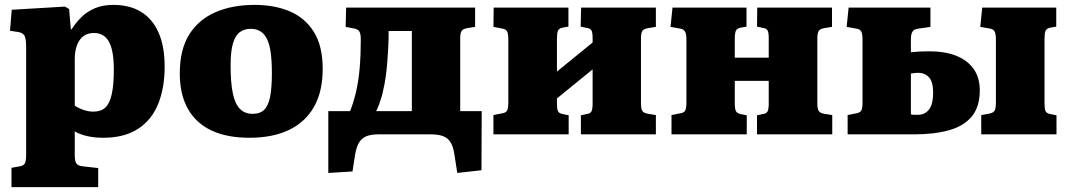

<svg xmlns="http://www.w3.org/2000/svg" viewBox="-20 -550 4375 786"><path d="M27 216V137L60 131Q75 129 81 120Q87 111 87 83V-357Q87 -393 80 -404.5Q73 -416 54 -419L21 -424L28 -510L246 -523L263 -513L270 -430H273Q291 -458 314 -480.5Q337 -503 369 -516.5Q401 -530 444 -530Q511 -530 557.5 -501.5Q604 -473 629 -417Q654 -361 654 -277Q654 -190 627.5 -124.5Q601 -59 545 -22.5Q489 14 402 14Q368 14 338.5 7.5Q309 1 286 -12V85Q286 109 292.5 119Q299 129 320 131L382 138V216ZM362 -93Q393 -93 411 -109.5Q429 -126 437.5 -164.5Q446 -203 446 -265Q446 -318 437 -351Q428 -384 410 -399.5Q392 -415 365 -415Q339 -415 321.5 -402Q304 -389 295 -364.5Q286 -340 286 -307V-118Q299 -108 320.5 -100.5Q342 -93 362 -93Z M1001 14Q910 14 846.5 -15.5Q783 -45 749.5 -104Q716 -163 716 -249Q716 -347 754.5 -408.5Q793 -470 862 -500Q931 -530 1022 -530Q1105 -530 1167.5 -503Q1230 -476 1265.5 -418.5Q1301 -361 1301 -268Q1301 -176 1266 -113.5Q1231 -51 1164 -18.5Q1097 14 1001 14ZM1014 -84Q1045 -84 1062 -101Q1079 -118 1086 -155Q1093 -192 1093 -250Q1093 -304 1087.5 -339.5Q1082 -375 1070.5 -395Q1059 -415 1043 -423.5Q1027 -432 1007 -432Q981 -432 962.5 -419Q944 -406 934 -373.5Q924 -341 924 -282Q924 -212 933 -168.5Q942 -125 962 -104.5Q982 -84 1014 -84Z M1852 158 1840 81Q1836 53 1826 35Q1816 17 1796.5 8.5Q1777 0 1744 0H1530Q1497 0 1478 8.5Q1459 17 1449 35Q1439 53 1434 81L1423 152L1324 158V-95H1413Q1428 -132 1438 -176Q1448 -220 1452.5 -272.5Q1457 -325 1457 -388Q1457 -411 1451.5 -420.5Q1446 -430 1431 -433L1395 -440L1397 -519H1925V-440L1894 -435Q1875 -432 1869.5 -423Q1864 -414 1864 -395V-95H1952L1951 147ZM1520 -95H1666V-423H1571Q1571 -391 1569.5 -359Q1568 -327 1565.5 -296Q1563 -265 1559 -236Q1555 -207 1549 -182Q1546 -166 1541.5 -151.5Q1537 -137 1532 -123Q1527 -109 1520 -95Z M2000 0V-79L2035 -86Q2051 -88 2056 -97.5Q2061 -107 2061 -133V-387Q2061 -412 2056 -421.5Q2051 -431 2036 -433L2000 -440L2001 -519H2307V-441L2284 -437Q2268 -434 2264 -424Q2260 -414 2260 -392V-257L2406 -376V-394Q2406 -416 2401.5 -425Q2397 -434 2381 -436L2357 -441L2359 -519H2665V-440L2634 -435Q2615 -432 2609.5 -423Q2604 -414 2604 -393V-126Q2604 -105 2609.5 -96Q2615 -87 2634 -84L2665 -79V0H2358V-78L2381 -83Q2397 -85 2401.5 -94.5Q2406 -104 2406 -126V-266L2260 -147V-127Q2260 -105 2264 -95.5Q2268 -86 2284 -83L2308 -78V0Z M2729 0V-79L2764 -86Q2780 -88 2785 -97.5Q2790 -107 2790 -133V-387Q2790 -412 2784 -421.5Q2778 -431 2764 -433L2725 -440L2733 -519H3036V-441L3013 -437Q2997 -434 2992.5 -424Q2988 -414 2988 -392V-314H3127V-394Q3127 -416 3122.5 -425Q3118 -434 3102 -436L3079 -441L3080 -519H3386V-440L3355 -435Q3337 -432 3331.5 -423Q3326 -414 3326 -393V-126Q3326 -105 3331.5 -96Q3337 -87 3355 -84L3387 -79V0H3079V-78L3102 -83Q3118 -85 3122.5 -94.5Q3127 -104 3127 -126V-219H2988V-127Q2988 -105 2992.5 -95.5Q2997 -86 3012 -83L3037 -78V0Z M3450 0V-79L3485 -86Q3502 -89 3506.5 -98.5Q3511 -108 3511 -133V-387Q3511 -412 3505.5 -421.5Q3500 -431 3485 -433L3446 -440L3454 -519H3789V-440L3741 -433Q3722 -431 3715.5 -420.5Q3709 -410 3709 -389V-336Q3727 -338 3743.5 -339Q3760 -340 3783 -340Q3849 -340 3895 -321.5Q3941 -303 3966 -267.5Q3991 -232 3991 -180Q3991 -113 3958.5 -73.5Q3926 -34 3865.5 -17Q3805 0 3723 0ZM3738 -80Q3766 -80 3783 -101.5Q3800 -123 3800 -171Q3800 -215 3783 -233.5Q3766 -252 3738 -252Q3731 -252 3724 -251Q3717 -250 3709 -249V-82Q3716 -80 3722.5 -80Q3729 -80 3738 -80ZM3997 0V-79L4031 -85Q4048 -89 4052.5 -98.5Q4057 -108 4057 -133V-387Q4057 -412 4051.5 -421.5Q4046 -431 4032 -433L3993 -440L4001 -519H4304V-441L4281 -437Q4264 -434 4260 -423.5Q4256 -413 4256 -392V-127Q4256 -105 4260 -95.5Q4264 -86 4280 -83L4305 -78V0Z"/></svg>

Font: Literata 18pt ExtraBold
Style: Regular
Weight: 800
Designer: Latin by Veronika Burian and Jose Scaglione. Greek by Irene Vlachou. Cyrillic by Vera Evstafieva.
Foundry: TypeTogether
Version: Version 3.103;gftools[0.9.29]